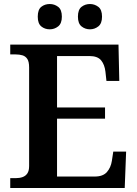

<svg xmlns="http://www.w3.org/2000/svg" viewBox="-20 -936 683 956"><path d="M31 0V-49H59Q78 -49 93 -54.5Q108 -60 116.5 -73Q125 -86 125 -109V-600Q125 -629 116 -642.5Q107 -656 92 -660.5Q77 -665 58 -665H31V-714H570L574 -533H510L505 -579Q501 -614 483.5 -635.5Q466 -657 425 -657H264V-401H503V-345H264V-57H452Q493 -57 512.5 -79.5Q532 -102 537 -135L544 -181H608L601 0ZM428 -790Q404 -790 386 -804.5Q368 -819 368 -853Q368 -888 386 -902Q404 -916 428 -916Q451 -916 469.5 -902Q488 -888 488 -853Q488 -819 469.5 -804.5Q451 -790 428 -790ZM228 -790Q203 -790 185.5 -804.5Q168 -819 168 -853Q168 -888 185.5 -902Q203 -916 228 -916Q251 -916 269.5 -902Q288 -888 288 -853Q288 -819 269.5 -804.5Q251 -790 228 -790Z"/></svg>

Font: Noto Rashi Hebrew SemiBold
Style: Regular
Weight: 600
Version: Version 1.006